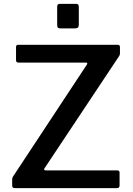

<svg xmlns="http://www.w3.org/2000/svg" viewBox="-20 -974 687 994"><path d="M58 0Q50 0 46.5 -3Q43 -6 43 -14V-42Q43 -51 45.5 -56.5Q48 -62 56 -73L430 -640Q436 -650 424 -650H76Q68 -650 65.5 -653.5Q63 -657 63 -664V-730Q63 -742 73 -742H590Q601 -742 601 -730V-699Q601 -692 599 -687.5Q597 -683 591 -675L210 -102Q207 -97 209.5 -94.5Q212 -92 216 -92H586Q599 -92 599 -81V-13Q599 -8 596 -4Q593 0 585 0H58ZM388 -939V-846Q388 -836 383.5 -831.5Q379 -827 367 -827H293Q283 -827 279.5 -831Q276 -835 276 -844V-939Q276 -954 289 -954H375Q388 -954 388 -939Z"/></svg>

Font: Libre Franklin Thin Medium
Style: Regular
Weight: 500
Version: Version 3.000